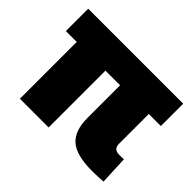

<svg xmlns="http://www.w3.org/2000/svg" viewBox="-116 -708 896 896"><g transform="rotate(45 332.0 -260.5)"><path d="M566.4 0.5Q463.9 0.5 420.2 -37.1Q376.5 -74.7 376.5 -159.2V-484.4H565.9V-176.8Q565.9 -160.2 575.2 -151.4Q584.5 -142.6 602.1 -142.6Q608.4 -142.6 618.4 -142.8Q628.4 -143.1 633.3 -143.6L639.6 -2.4Q626 -1.5 605.2 -0.5Q584.5 0.5 566.4 0.5ZM90.3 0V-484.4H279.8V0ZM18.6 -375V-522.5H645.5V-375Z"/></g></svg>

Font: Inter 28pt Black
Style: Regular
Weight: 900
Designer: Rasmus Andersson
Foundry: rsms
Version: Version 4.001;git-66647c0bb